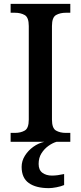

<svg xmlns="http://www.w3.org/2000/svg" viewBox="-20 -734 418 994"><path d="M35 0V-46H57Q87 -46 108 -58Q129 -70 129 -115V-599Q129 -644 108 -656Q87 -668 57 -668H35V-714H344V-668H321Q291 -668 270 -656Q249 -644 249 -599V-115Q249 -70 270 -58Q291 -46 321 -46H344V0ZM233 240Q166 240 129 213.5Q92 187 92 130Q92 99 109 72Q126 45 152.5 26Q179 7 210 0H273Q252 6 230.5 21.5Q209 37 194.5 60Q180 83 180 115Q180 146 199.5 160.5Q219 175 249 175Q263 175 278.5 173Q294 171 312 167V224Q296 231 272.5 235.5Q249 240 233 240Z"/></svg>

Font: Noto Serif Khojki Medium
Style: Regular
Weight: 500
Version: Version 2.003